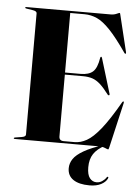

<svg xmlns="http://www.w3.org/2000/svg" viewBox="-61 -759 735 1015"><g transform="rotate(5 307.0 -251.0)"><path d="M32.5 -696.5Q32.5 -700 38 -700H485.5Q503 -700 516.2 -706Q529.5 -712 532.5 -712Q535 -712 537 -701L584 -507.5Q585 -501 582 -499.5Q579.5 -498.5 576 -503Q522.5 -580.5 484.2 -620.5Q446 -660.5 414 -674.8Q382 -689 348 -689H272V-373H354Q398.5 -373 420.2 -392.8Q442 -412.5 450.5 -467Q451.5 -472.5 454.5 -472.5Q458.5 -473 460 -466.5L516.5 -280.5Q518 -275 514.5 -273.5Q511 -272 507.5 -275.5Q481.5 -310 460.8 -328.8Q440 -347.5 418.5 -354.8Q397 -362 368 -362H272V-34.5Q272 -11 297 -11H355Q386 -11 418.5 -29Q451 -47 491.5 -97.2Q532 -147.5 587 -243.5Q590.5 -248.5 593.5 -247.5Q596.5 -246 595 -239L539.5 1Q537 12 534.5 12Q531 12 517.5 6Q504 0 483.5 0H38Q32.5 0 32.5 -3.5Q32.5 -7 39.5 -8L74 -13.5Q95 -17 95 -28V-672Q95 -683 74 -686.5L39.5 -692Q32.5 -693 32.5 -696.5ZM513 -10.5 515.5 -5.5Q475.5 15.5 456.8 43.8Q438 72 438 115Q438 154.5 452.2 172.5Q466.5 190.5 488.5 190.5Q504.5 190.5 518.2 181.2Q532 172 539.5 160Q542.5 155 547 157Q550 159 547 165.5Q538 184.5 513.8 197.2Q489.5 210 452.5 210Q396.5 210 366 189.2Q335.5 168.5 335.5 129Q335.5 103 351.2 79.5Q367 56 405.8 33.8Q444.5 11.5 513 -10.5Z"/></g></svg>

Font: Fraunces 144pt
Style: Bold
Weight: 700
Version: Version 1.000;[b76b70a41]